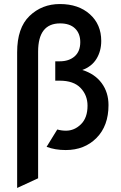

<svg xmlns="http://www.w3.org/2000/svg" viewBox="-20 -732 598 952"><path d="M65 200V-473Q65 -594 126.5 -653Q188 -712 277 -712Q369 -712 425.5 -661.5Q482 -611 482 -529Q482 -479 458.5 -440.5Q435 -402 388 -385Q450 -366 484 -320Q518 -274 518 -211Q518 -108 458.5 -48Q399 12 306 12Q253 12 211 -4L264 -90Q285 -84 307 -84Q349 -84 381.5 -116Q414 -148 414 -208Q414 -260 379.5 -296Q345 -332 276 -332H254V-428H276Q322 -428 350 -452.5Q378 -477 378 -523Q378 -566 352 -591Q326 -616 278 -616Q169 -616 169 -476V152Z"/></svg>

Font: Overpass Light
Style: Bold
Weight: 600
Designer: Delve Withrington, Thomas Jockin
Foundry: Delve Fonts
Version: Version 3.000;DELV;Overpass